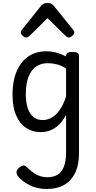

<svg xmlns="http://www.w3.org/2000/svg" viewBox="-20 -859 638 1273"><path d="M290 394Q225 394 175.5 368.5Q126 343 98 308Q89 295 89.5 281Q90 267 109 251Q127 237 138 238Q149 239 162 253Q194 284 225 300Q256 316 294 316Q334 316 361.5 299.5Q389 283 403.5 246.5Q418 210 418 150V-98Q395 -54 367.5 -29Q340 -4 310.5 6.5Q281 17 251 17Q195 17 153 -11Q111 -39 87 -94Q63 -149 63 -232Q63 -284 72.5 -328.5Q82 -373 101 -408.5Q120 -444 147 -468.5Q174 -493 209 -506Q244 -519 287 -519Q320 -519 353.5 -510Q387 -501 418 -485V-489Q418 -502 428 -508.5Q438 -515 460 -515Q482 -515 493 -508.5Q504 -502 504 -489V154Q504 234 478 287.5Q452 341 404.5 367.5Q357 394 290 394ZM263 -63Q294 -63 322.5 -79Q351 -95 375.5 -129.5Q400 -164 418 -219V-405Q387 -425 357 -432.5Q327 -440 297 -440Q270 -440 247.5 -432Q225 -424 207 -407.5Q189 -391 176.5 -366.5Q164 -342 157.5 -309.5Q151 -277 151 -235Q151 -184 163 -145Q175 -106 200 -84.5Q225 -63 263 -63ZM153 -610Q143 -610 130.5 -622Q118 -634 118 -644Q118 -647 119 -650Q120 -653 124 -660L251 -819Q257 -826 266.5 -832.5Q276 -839 295 -839Q314 -839 323 -832.5Q332 -826 338 -819L466 -660Q471 -653 472 -650Q473 -647 473 -644Q473 -634 460 -622Q447 -610 438 -610Q431 -610 425 -613.5Q419 -617 413 -623L295 -739L178 -623Q171 -617 165 -613.5Q159 -610 153 -610Z"/></svg>

Font: Playwrite IT Moderna
Style: Regular
Weight: 400
Designer: Veronika Burian, José Scaglione
Foundry: TypeTogether
Version: Version 1.002